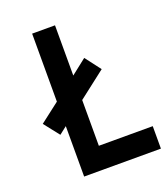

<svg xmlns="http://www.w3.org/2000/svg" viewBox="-128 -773 748 863"><g transform="rotate(-20 246.5 -342.0)"><path d="M32.2 -286.1 126 -358.4V-683.6H235.4V-443.4L308.6 -501L365.2 -426.8L235.4 -326.2V-107.4H493.2V0H126V-241.2L89.8 -212.9Z"/></g></svg>

Font: Post No Bills Jaffna
Style: Bold
Weight: 700
Designer: Kosala Senevirathne, Siva Puranthara, Lasantha Premarathna, Tharique Azeez
Foundry: Mooniak
Version: Version 1.220 ; ttfautohint (v1.6)